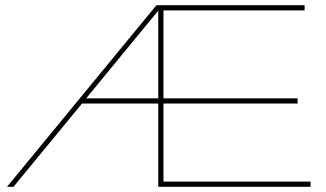

<svg xmlns="http://www.w3.org/2000/svg" viewBox="-20 -720 1257 740"><path d="M7 0 583 -700H1154V-680H610V-341H1127V-321H610V-20H1177V0H590V-321H296L32 0ZM312 -341H590V-679Z"/></svg>

Font: Georama Extended Thin
Style: Regular
Weight: 100
Width: 7
Designer: Jean-Baptiste Levee
Foundry: Production Type
Version: Version 1.000